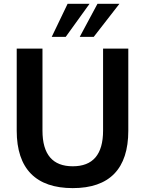

<svg xmlns="http://www.w3.org/2000/svg" viewBox="-20 -973 759 1004"><path d="M360.4 10.7C551.8 10.7 650.9 -89.4 650.9 -289.6V-718.8H519V-290C519 -164.6 465.3 -103.5 360.4 -103.5C255.9 -103.5 202.1 -164.6 202.1 -290V-718.8H67.4V-289.6C67.4 -89.4 168.9 10.7 360.4 10.7ZM323.7 -780.3 448.2 -953.1H333.5L250.5 -780.3ZM470.2 -780.3 604.5 -953.1H489.7L397 -780.3Z"/></svg>

Font: Winston SemiBold
Style: Regular
Weight: 600
Designer: Vernon Adams, Kim Jin-seong, David Berlow, Cristiano Sobral
Foundry: The Winston Project Authors
Version: Version 3.004